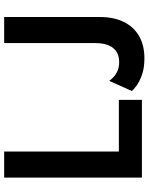

<svg xmlns="http://www.w3.org/2000/svg" viewBox="84 -784 712 920"><g transform="rotate(-90 440.0 -324.0)"><path d="M49 -660H174V-110.5H421.5V0H49ZM818.5 -202Q818.5 -135 795 -87Q771.5 -39 727 -13.5Q682.5 12 620 12Q573.5 12 540.2 -0.2Q507 -12.5 487.8 -27Q468.5 -41.5 464 -48.5L512.5 -156.5Q518.5 -148 530 -136.8Q541.5 -125.5 559.5 -117.2Q577.5 -109 602.5 -109Q631.5 -109 651.8 -121.5Q672 -134 682.8 -159.8Q693.5 -185.5 693.5 -224V-660H818.5Z"/></g></svg>

Font: League Spartan Thin SemiBold
Style: Regular
Weight: 600
Version: Version 2.002